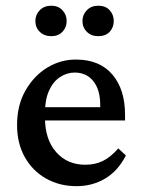

<svg xmlns="http://www.w3.org/2000/svg" viewBox="-20 -637 487 665"><path d="M245.1 7.8Q186.5 7.8 139.6 -18.6Q92.8 -44.9 65.9 -92.8Q39.1 -140.6 39.1 -204.1Q39.1 -272.5 68.4 -323.7Q97.7 -375 144.5 -403.3Q191.4 -431.6 246.1 -430.7Q326.2 -429.7 369.6 -378.4Q413.1 -327.1 413.1 -239.3V-219.7H119.1V-265.6H339.8L327.1 -249V-273.4Q327.1 -326.2 303.2 -356Q279.3 -385.7 238.3 -385.7Q211.9 -385.7 188 -370.1Q164.1 -354.5 149.9 -323.2Q135.7 -292 135.7 -245.1V-230.5Q135.7 -154.3 174.3 -110.4Q212.9 -66.4 275.4 -66.4Q309.6 -66.4 336.4 -79.6Q363.3 -92.8 389.6 -123L416 -98.6Q388.7 -44.9 344.2 -18.6Q299.8 7.8 245.1 7.8ZM158.2 -511.7Q132.8 -511.7 117.7 -526.9Q102.5 -542 102.5 -564.5Q102.5 -585.9 117.7 -601.6Q132.8 -617.2 158.2 -617.2Q181.6 -617.2 196.3 -601.6Q210.9 -585.9 210.9 -564.5Q210.9 -542 196.3 -526.9Q181.6 -511.7 158.2 -511.7ZM320.3 -511.7Q295.9 -511.7 280.8 -526.9Q265.6 -542 265.6 -564.5Q265.6 -585.9 280.8 -601.6Q295.9 -617.2 320.3 -617.2Q345.7 -617.2 359.9 -601.6Q374 -585.9 374 -564.5Q374 -542 359.9 -526.9Q345.7 -511.7 320.3 -511.7Z"/></svg>

Font: Crimson Pro Medium
Style: Regular
Weight: 500
Designer: Jacques Le Bailly
Foundry: Baron von Fonthausen
Version: Version 1.003